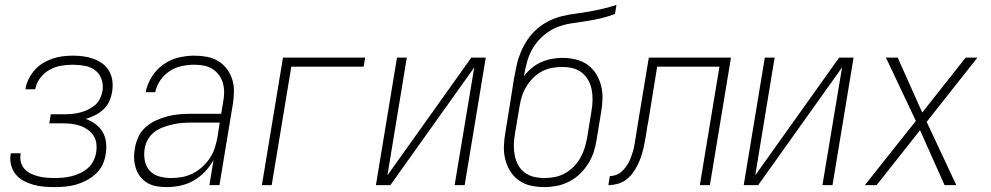

<svg xmlns="http://www.w3.org/2000/svg" viewBox="-20 -755 4040 783"><path d="M202 8Q180 8 158 6Q136 4 115 -2Q94 -8 75.5 -18Q57 -28 44 -44Q31 -60 25.5 -81Q20 -102 23 -124Q24 -126 24 -127Q24 -128 24 -130H64Q64 -129 64 -128Q64 -127 64 -126Q61 -109 65.5 -93Q70 -77 80.5 -65.5Q91 -54 105.5 -47Q120 -40 136 -36Q152 -32 168.5 -30.5Q185 -29 202 -29Q219 -29 237 -30.5Q255 -32 272.5 -36.5Q290 -41 307 -49Q324 -57 338 -69Q352 -81 360.5 -98Q369 -115 372 -132Q375 -151 373 -169Q371 -187 361.5 -201.5Q352 -216 338 -226Q324 -236 307 -242Q290 -248 272 -250Q254 -252 235 -252H181L187 -289H242Q258 -289 274 -290.5Q290 -292 306 -296Q322 -300 338 -307.5Q354 -315 367 -326Q380 -337 387.5 -352.5Q395 -368 398 -384Q402 -409 394 -432Q386 -455 368 -468.5Q350 -482 326 -486.5Q302 -491 277 -491Q253 -491 229 -487Q205 -483 182.5 -470.5Q160 -458 144 -437Q128 -416 124 -392Q124 -392 124 -391.5Q124 -391 124 -391H84Q84 -392 84 -392Q84 -392 84 -393Q87 -413 97 -433Q107 -453 121.5 -469.5Q136 -486 155 -497.5Q174 -509 194.5 -516Q215 -523 236 -525.5Q257 -528 277 -528Q300 -528 321.5 -525Q343 -522 363 -514.5Q383 -507 399.5 -494.5Q416 -482 426 -463.5Q436 -445 438.5 -423.5Q441 -402 437 -380Q434 -360 425.5 -341.5Q417 -323 401.5 -308.5Q386 -294 367.5 -285Q349 -276 330 -270Q352 -262 370 -248.5Q388 -235 399 -216Q410 -197 412.5 -173.5Q415 -150 411 -126Q408 -104 398 -83Q388 -62 370.5 -46Q353 -30 332 -19Q311 -8 289.5 -2Q268 4 246 6Q224 8 202 8Z M660 8Q639 8 618.5 4.5Q598 1 581 -9Q564 -19 552 -34.5Q540 -50 534 -69Q528 -88 527 -108.5Q526 -129 530 -150Q534 -174 544.5 -197Q555 -220 574.5 -237Q594 -254 617.5 -264.5Q641 -275 664.5 -281Q688 -287 712 -289Q736 -291 760 -291H882L890 -339Q894 -359 894 -378.5Q894 -398 889 -416Q884 -434 873 -449Q862 -464 846 -474Q830 -484 811 -487.5Q792 -491 772 -491Q747 -491 721 -485.5Q695 -480 672 -465Q649 -450 633.5 -427Q618 -404 613 -379H574Q580 -411 598.5 -441Q617 -471 645.5 -491.5Q674 -512 707 -520Q740 -528 772 -528Q798 -528 823 -523.5Q848 -519 869 -506.5Q890 -494 904.5 -475Q919 -456 926.5 -433Q934 -410 934 -384.5Q934 -359 930 -333L875 0H834L851 -103Q837 -77 816 -55Q795 -33 769.5 -18.5Q744 -4 715.5 2Q687 8 660 8ZM678 -29Q700 -29 722.5 -33Q745 -37 766 -47.5Q787 -58 805 -74.5Q823 -91 836 -110.5Q849 -130 856 -152Q863 -174 867 -196L876 -255H760Q741 -255 722 -253.5Q703 -252 683.5 -247.5Q664 -243 645 -236Q626 -229 609.5 -216.5Q593 -204 583 -186Q573 -168 570 -149Q566 -124 570.5 -100Q575 -76 590.5 -59Q606 -42 629.5 -35.5Q653 -29 678 -29Z M1048 0 1134 -520H1469L1463 -483H1168L1088 0Z M1513 0 1599 -520H1639L1560 -40L1902 -520H1961L1875 0H1834L1914 -480L1572 0Z M2200 8Q2171 8 2144.5 2Q2118 -4 2096.5 -19Q2075 -34 2061 -56.5Q2047 -79 2040.5 -105Q2034 -131 2035 -159Q2036 -187 2041 -215L2059 -326Q2063 -353 2067.5 -380Q2072 -407 2076 -434Q2081 -462 2087 -489Q2093 -516 2104 -542.5Q2115 -569 2131.5 -593.5Q2148 -618 2170.5 -637.5Q2193 -657 2219.5 -670Q2246 -683 2273.5 -689.5Q2301 -696 2328.5 -699.5Q2356 -703 2383.5 -708Q2411 -713 2439 -719.5Q2467 -726 2494 -735L2488 -698Q2459 -687 2429 -680Q2399 -673 2369 -668.5Q2339 -664 2309 -659.5Q2279 -655 2250.5 -643.5Q2222 -632 2197 -610.5Q2172 -589 2155.5 -562.5Q2139 -536 2130.5 -506.5Q2122 -477 2117 -447Q2117 -447 2117 -446Q2117 -445 2117 -445Q2131 -463 2149 -478Q2167 -493 2188 -502Q2209 -511 2230.5 -515Q2252 -519 2274 -519Q2302 -519 2328.5 -512.5Q2355 -506 2376 -491Q2397 -476 2411 -453.5Q2425 -431 2431.5 -405Q2438 -379 2437 -351Q2436 -323 2431 -295L2413 -185Q2409 -159 2401 -134.5Q2393 -110 2378.5 -87Q2364 -64 2344 -45Q2324 -26 2300 -14Q2276 -2 2250.5 3Q2225 8 2200 8ZM2200 -29Q2221 -29 2242 -33Q2263 -37 2282.5 -47.5Q2302 -58 2318.5 -74.5Q2335 -91 2346 -110Q2357 -129 2363.5 -149.5Q2370 -170 2374 -191L2392 -301Q2396 -324 2396.5 -346Q2397 -368 2393 -389Q2389 -410 2379 -428Q2369 -446 2352.5 -459Q2336 -472 2315 -477Q2294 -482 2272 -482Q2251 -482 2230 -478Q2209 -474 2189.5 -463.5Q2170 -453 2154 -437Q2138 -421 2126.5 -402Q2115 -383 2108.5 -362.5Q2102 -342 2099 -322L2080 -209Q2076 -187 2075.5 -165Q2075 -143 2079 -122Q2083 -101 2093 -82.5Q2103 -64 2119.5 -51.5Q2136 -39 2157 -34Q2178 -29 2200 -29Z M2461 0 2467 -37Q2479 -37 2491 -41Q2503 -45 2512.5 -53Q2522 -61 2530 -71.5Q2538 -82 2544 -93Q2550 -104 2554 -115.5Q2558 -127 2561.5 -138.5Q2565 -150 2567 -162Q2569 -174 2571 -186Q2574 -205 2577 -223.5Q2580 -242 2583 -261L2626 -520H2961L2875 0H2834L2914 -483H2660L2623 -255Q2621 -248 2620 -241Q2619 -234 2618 -227Q2615 -209 2612 -190.5Q2609 -172 2605 -154Q2601 -136 2595 -118Q2589 -100 2580.5 -82.5Q2572 -65 2560 -49Q2548 -33 2532.5 -21.5Q2517 -10 2498 -5Q2479 0 2461 0Z M3013 0 3099 -520H3139L3060 -40L3402 -520H3461L3375 0H3334L3414 -480L3072 0Z M3507 0 3715 -262 3593 -520H3641L3741 -296L3918 -520H3966L3759 -258L3880 0H3832L3732 -224L3555 0Z"/></svg>

Font: Iosevka SS04 XLt Obl
Style: Regular
Weight: 200
Italic angle: -9°
Monospace: yes
Designer: Belleve Invis
Foundry: Belleve Invis
Version: Version 19.0.0; ttfautohint (v1.8.4)